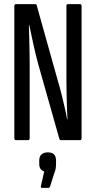

<svg xmlns="http://www.w3.org/2000/svg" viewBox="-20 -675 462 925"><path d="M56 0Q49 0 49 -10V-645Q49 -655 57 -655H149Q156 -655 157 -649L260 -281Q268 -255 276 -222.5Q284 -190 291.5 -158Q299 -126 303 -101H305Q304 -121 303 -145.5Q302 -170 301.5 -196Q301 -222 300.5 -247Q300 -272 300 -292V-646Q300 -655 307 -655H365Q373 -655 373 -646V-10Q373 0 366 0H274Q268 0 266 -6L165 -363Q151 -414 140.5 -463Q130 -512 121 -554H119Q120 -525 121 -488.5Q122 -452 122.5 -415.5Q123 -379 123 -350V-10Q123 0 116 0ZM182 230Q175 230 177 222L193 151Q183 148 176 139.5Q169 131 169 114V99Q169 78 180.5 68.5Q192 59 210 59Q230 59 240 68.5Q250 78 250 99V114Q250 127 248 138Q246 149 241 161L221 224Q219 230 214 230Z"/></svg>

Font: Sofia Sans Extra Condensed Medium
Style: Regular
Weight: 500
Version: Version 4.100